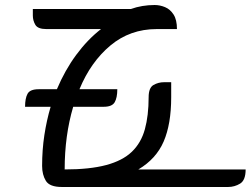

<svg xmlns="http://www.w3.org/2000/svg" viewBox="-20 -746 1000 766"><path d="M238 -70Q338 -70 403.5 -87.5Q469 -105 506 -140.5Q543 -176 558 -230.5Q573 -285 573 -358Q573 -396 592.5 -407Q612 -418 634 -418H663V-358Q663 -251 633 -181.5Q603 -112 532 -70H960Q960 -27 938 -13.5Q916 0 890 0H227Q178 0 163 -24.5Q148 -49 148 -84Q148 -148 157 -207Q166 -266 182 -320H80Q80 -354 90 -372Q100 -390 134 -390H207Q239 -466 284 -527Q329 -588 383 -630H165Q131 -630 121 -647Q111 -664 111 -684V-710H502Q524 -718 548 -722Q572 -726 597 -726Q618 -726 638.5 -717.5Q659 -709 672.5 -688Q686 -667 686 -630H605Q499 -630 420.5 -564.5Q342 -499 297 -390H448Q448 -356 437.5 -338Q427 -320 394 -320H272Q238 -205 238 -70Z"/></svg>

Font: Warnes
Style: Regular
Weight: 400
Designer: Eduardo Rodriguez Tunni
Foundry: Eduardo Rodriguez Tunni
Version: Version 1.002; ttfautohint (v1.8.4.7-5d5b);gftools[0.9.23]